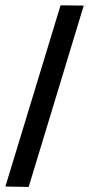

<svg xmlns="http://www.w3.org/2000/svg" viewBox="-61 -680 339 732"><path d="M48.3 32.7 -40.5 31.2 169.9 -659.7 258.3 -658.7Z"/></svg>

Font: Varendra
Style: Regular
Weight: 700
Designer: Jacob Thomas
Foundry: Bangla Type Foundry
Version: Version 1.008